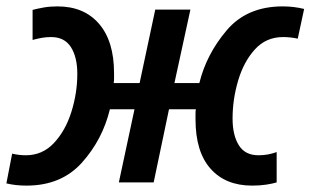

<svg xmlns="http://www.w3.org/2000/svg" viewBox="-33 -571 972 601"><path d="M50 10Q159 10 223.5 -62Q288 -134 311 -229H388L339 0H448L496 -229H580Q579 -223 579 -214.5Q579 -206 579 -197Q579 -96 626 -43Q673 10 756 10Q780 10 800 7Q820 4 833 0V-95Q819 -90 805.5 -87.5Q792 -85 776 -85Q734 -85 714.5 -116.5Q695 -148 695 -200Q695 -260 712.5 -319Q730 -378 765 -416.5Q800 -455 853 -455Q876 -455 899 -450L919 -543Q887 -551 852 -551Q740 -551 676.5 -476Q613 -401 591 -311H513L563 -541H453L404 -311H323Q324 -318 324 -326Q324 -334 324 -342Q324 -442 277 -496.5Q230 -551 147 -551Q123 -551 103.5 -547.5Q84 -544 69 -540V-446Q84 -450 97.5 -452.5Q111 -455 127 -455Q169 -455 189 -423.5Q209 -392 209 -340Q209 -280 190.5 -221Q172 -162 136 -123.5Q100 -85 48 -85Q27 -85 5 -90L-13 3Q15 10 50 10Z"/></svg>

Font: Noto Sans UI Medium
Style: Italic
Weight: 500
Italic angle: -12°
Designer: Monotype Design Team
Foundry: Monotype Imaging Inc.
Version: Version 1.901